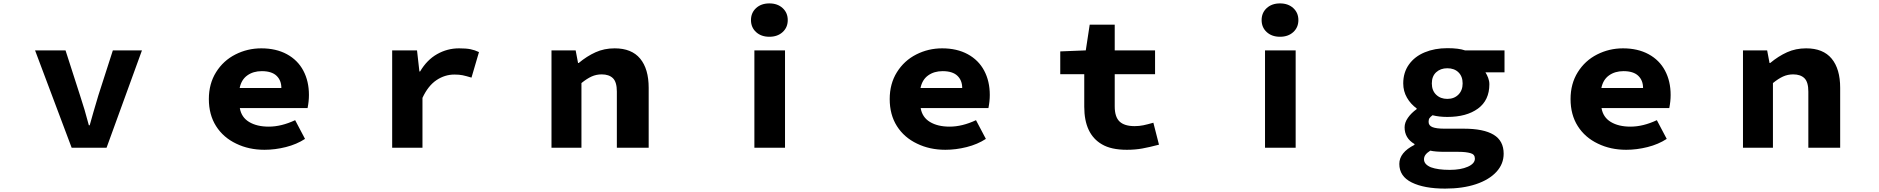

<svg xmlns="http://www.w3.org/2000/svg" viewBox="-20 -868 11040 1128"><path d="M186 -572H365L450 -308L477 -222Q493 -162 502 -132H507Q525 -198 558 -308L643 -572H814L606 0H401Z M1368 -24Q1292 -60 1249.5 -127Q1207 -194 1207 -286Q1207 -376 1249.5 -444Q1292 -512 1363 -548Q1434 -584 1515 -584Q1602 -584 1665.5 -549.5Q1729 -515 1762 -453Q1795 -391 1795 -310Q1795 -273 1787 -233H1389Q1398 -179 1443.5 -151.5Q1489 -124 1559 -124Q1633 -124 1714 -162L1772 -52Q1723 -20 1659.5 -4Q1596 12 1534 12Q1442 12 1368 -24ZM1518 -450Q1468 -450 1433 -425Q1398 -400 1388 -351H1633Q1633 -396 1604.5 -423Q1576 -450 1518 -450Z M2284 -572H2430L2444 -448H2448Q2488 -516 2548 -550Q2608 -584 2677 -584Q2718 -584 2743.5 -579Q2769 -574 2794 -562L2750 -412Q2717 -422 2697.5 -426Q2678 -430 2650 -430Q2593 -430 2544 -397Q2495 -364 2462 -293V0H2284Z M3220 -572H3362L3376 -498H3380Q3428 -538 3479 -561Q3530 -584 3591 -584Q3691 -584 3741 -523.5Q3791 -463 3791 -352V0H3604V-330Q3604 -386 3581 -408.5Q3558 -431 3515 -431Q3483 -431 3455.5 -418.5Q3428 -406 3396 -380V0H3220Z M4412 -572H4592V0H4412ZM4392 -750Q4392 -793 4422 -820.5Q4452 -848 4500 -848Q4548 -848 4578 -820.5Q4608 -793 4608 -750Q4608 -707 4578 -679.5Q4548 -652 4500 -652Q4452 -652 4422 -679.5Q4392 -707 4392 -750Z M5368 -24Q5292 -60 5249.5 -127Q5207 -194 5207 -286Q5207 -376 5249.5 -444Q5292 -512 5363 -548Q5434 -584 5515 -584Q5602 -584 5665.5 -549.5Q5729 -515 5762 -453Q5795 -391 5795 -310Q5795 -273 5787 -233H5389Q5398 -179 5443.5 -151.5Q5489 -124 5559 -124Q5633 -124 5714 -162L5772 -52Q5723 -20 5659.5 -4Q5596 12 5534 12Q5442 12 5368 -24ZM5518 -450Q5468 -450 5433 -425Q5398 -400 5388 -351H5633Q5633 -396 5604.5 -423Q5576 -450 5518 -450Z M6454 -20Q6350 -80 6350 -241V-432H6209V-566L6359 -572L6382 -723H6529V-572H6766V-432H6529V-243Q6529 -181 6557.5 -154Q6586 -127 6646 -127Q6673 -127 6697 -132Q6721 -137 6756 -147L6789 -18Q6732 -3 6690.5 4.5Q6649 12 6600 12Q6508 12 6454 -20Z M7412 -572H7592V0H7412ZM7392 -750Q7392 -793 7422 -820.5Q7452 -848 7500 -848Q7548 -848 7578 -820.5Q7608 -793 7608 -750Q7608 -707 7578 -679.5Q7548 -652 7500 -652Q7452 -652 7422 -679.5Q7392 -707 7392 -750Z M8201 95Q8201 28 8290 -17V-22Q8232 -56 8232 -120Q8232 -148 8251.5 -176Q8271 -204 8303 -227V-231Q8268 -256 8246 -294Q8224 -332 8224 -378Q8224 -442 8257.5 -489Q8291 -536 8350 -560.5Q8409 -585 8483 -585Q8550 -585 8587 -572H8819V-443H8707Q8716 -429 8723 -410.5Q8730 -392 8730 -373Q8730 -279 8663 -230Q8596 -181 8483 -181Q8435 -181 8396 -191Q8383 -181 8378 -173.5Q8373 -166 8373 -152Q8373 -130 8396 -121Q8419 -112 8467 -112H8580Q8696 -112 8755 -76.5Q8814 -41 8814 35Q8814 95 8772 141Q8729 188 8651.5 214Q8574 240 8470 240Q8347 240 8274 204Q8201 168 8201 95ZM8573 -378Q8573 -419 8548.5 -443Q8524 -467 8483 -467Q8443 -467 8417.5 -443.5Q8392 -420 8392 -378Q8392 -336 8417.5 -311.5Q8443 -287 8483 -287Q8523 -287 8548 -312Q8573 -337 8573 -378ZM8645 64Q8645 39 8620 32Q8593 24 8548 24H8470Q8412 24 8383 17Q8364 29 8355 41Q8346 53 8346 68Q8346 98 8387 115Q8428 130 8497 130Q8562 130 8603.5 111.5Q8645 93 8645 64Z M9368 -24Q9292 -60 9249.5 -127Q9207 -194 9207 -286Q9207 -376 9249.5 -444Q9292 -512 9363 -548Q9434 -584 9515 -584Q9602 -584 9665.5 -549.5Q9729 -515 9762 -453Q9795 -391 9795 -310Q9795 -273 9787 -233H9389Q9398 -179 9443.5 -151.5Q9489 -124 9559 -124Q9633 -124 9714 -162L9772 -52Q9723 -20 9659.5 -4Q9596 12 9534 12Q9442 12 9368 -24ZM9518 -450Q9468 -450 9433 -425Q9398 -400 9388 -351H9633Q9633 -396 9604.5 -423Q9576 -450 9518 -450Z M10220 -572H10362L10376 -498H10380Q10428 -538 10479 -561Q10530 -584 10591 -584Q10691 -584 10741 -523.5Q10791 -463 10791 -352V0H10604V-330Q10604 -386 10581 -408.5Q10558 -431 10515 -431Q10483 -431 10455.5 -418.5Q10428 -406 10396 -380V0H10220Z"/></svg>

Font: Merged Yaku Han JP Black
Style: Regular
Weight: 900
Designer: Ryoko NISHIZUKA 西塚涼子 (kana, bopomofo & ideographs); Paul D. Hunt (Latin, Greek & Cyrillic); Sandoll Communications 산돌커뮤니
Foundry: Adobe
Version: Version 2.004